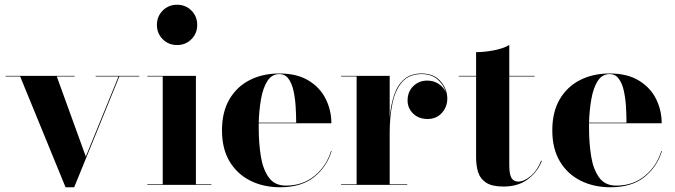

<svg xmlns="http://www.w3.org/2000/svg" viewBox="-20 -780 2846 810"><path d="M342 -119.5 480 -457.5H383.5V-460H567.5V-457.5H483.5L293 10H256.5L65 -457.5H3.5V-460H295V-457.5H219.5Z M642 -675Q642 -711 666.5 -735.5Q691 -760 727 -760Q763 -760 787.5 -735.5Q812 -711 812 -675Q812 -639 787.5 -614.5Q763 -590 727 -590Q691 -590 666.5 -614.5Q642 -639 642 -675ZM601.5 -2.5H666.5V-457.5H601.5V-460H806.5V-2.5H872V0H601.5Z M1379 -143Q1359.5 -77.5 1306 -33.8Q1252.5 10 1162 10Q1091.5 10 1036 -17.8Q980.5 -45.5 948.5 -99Q916.5 -152.5 916.5 -230Q916.5 -307.5 947.8 -361Q979 -414.5 1033.5 -442.2Q1088 -470 1158.5 -470Q1233 -470 1281.8 -440.2Q1330.5 -410.5 1354.2 -362.5Q1378 -314.5 1378 -260H1071.5Q1071.5 -250 1071.5 -240Q1071.5 -175.5 1080.5 -120.2Q1089.5 -65 1114.2 -31Q1139 3 1186 3Q1257.5 3 1307.5 -38.5Q1357.5 -80 1376.5 -143ZM1158.5 -467.5Q1126.5 -467.5 1108 -438.2Q1089.5 -409 1081.2 -362.2Q1073 -315.5 1071.5 -262.5H1229.5Q1229.5 -295.5 1227.2 -331.2Q1225 -367 1218 -398Q1211 -429 1196.8 -448.2Q1182.5 -467.5 1158.5 -467.5Z M1419 -2.5H1484.5V-457.5H1419V-460H1624V-283.5Q1628.5 -337 1642.8 -379.2Q1657 -421.5 1685.2 -445.8Q1713.5 -470 1759 -470Q1810 -470 1838.5 -437.2Q1867 -404.5 1867 -364Q1867 -329 1844 -303.5Q1821 -278 1784 -278Q1746 -278 1722.8 -301Q1699.5 -324 1699.5 -356Q1699.5 -393 1723.5 -416.5Q1747.5 -440 1782.5 -440Q1810.5 -440 1831.5 -425.5Q1852.5 -411 1861 -389.5Q1853 -421 1826.8 -444.2Q1800.5 -467.5 1759 -467.5Q1705.5 -467.5 1676.2 -433.5Q1647 -399.5 1635.5 -343.2Q1624 -287 1624 -220V-2.5H1698V0H1419Z M2266 -101.5Q2247.5 -54 2206.5 -23.5Q2165.5 7 2104.5 7Q2056 7 2031 -9.2Q2006 -25.5 1997.2 -53.2Q1988.5 -81 1988.5 -116V-457.5H1915.5V-460H1988.5V-560Q2022.5 -560 2062.5 -567.5Q2102.5 -575 2128.5 -590V-460H2235.5V-457.5H2128.5V-83Q2128.5 -45.5 2137.5 -29.8Q2146.5 -14 2166.5 -14Q2191 -14 2218.8 -37.2Q2246.5 -60.5 2263 -102Z M2772.5 -143Q2753 -77.5 2699.5 -33.8Q2646 10 2555.5 10Q2485 10 2429.5 -17.8Q2374 -45.5 2342 -99Q2310 -152.5 2310 -230Q2310 -307.5 2341.2 -361Q2372.5 -414.5 2427 -442.2Q2481.5 -470 2552 -470Q2626.5 -470 2675.2 -440.2Q2724 -410.5 2747.8 -362.5Q2771.5 -314.5 2771.5 -260H2465Q2465 -250 2465 -240Q2465 -175.5 2474 -120.2Q2483 -65 2507.8 -31Q2532.5 3 2579.5 3Q2651 3 2701 -38.5Q2751 -80 2770 -143ZM2552 -467.5Q2520 -467.5 2501.5 -438.2Q2483 -409 2474.8 -362.2Q2466.5 -315.5 2465 -262.5H2623Q2623 -295.5 2620.8 -331.2Q2618.5 -367 2611.5 -398Q2604.5 -429 2590.2 -448.2Q2576 -467.5 2552 -467.5Z"/></svg>

Font: Bodoni* 72pt
Style: Bold
Weight: 700
Version: Version 2.3